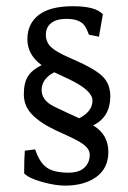

<svg xmlns="http://www.w3.org/2000/svg" viewBox="-20 -538 402 605"><path d="M273.5 -142.9Q321.4 -114.3 321.4 -59.2Q321.4 -8.2 283.7 19.4Q245.9 46.9 184.7 46.9Q154.1 46.9 112.2 35.2Q70.4 23.5 56.1 8.2Q56.1 -34.7 58.2 -63.3L90.8 -67.3Q104.1 -26.5 127 -10.2Q150 6.1 195.9 6.1Q241.8 6.1 257.1 -24.5Q262.2 -34.7 262.8 -48Q263.3 -61.2 255.1 -71.4Q246.9 -81.6 232.1 -90.3Q217.3 -99 197.4 -108.2Q177.6 -117.3 155.1 -127.6Q106.1 -151 80.6 -177.6Q55.1 -204.1 55.1 -240.8Q55.1 -277.6 68.4 -298Q81.6 -318.4 111.2 -332.7Q66.3 -365.3 66.3 -414.3Q66.3 -463.3 102 -490.8Q137.8 -518.4 209.7 -518.4Q281.6 -518.4 304.1 -492.9L291.8 -422.4L260.2 -428.6Q250 -457.1 238.8 -465.3Q221.4 -478.6 189.8 -478.6Q158.2 -478.6 141.3 -465.3Q124.5 -452 124.5 -428.6Q124.5 -405.1 141.3 -389.3Q158.2 -373.5 199 -356.1Q277.6 -322.4 302.6 -298Q327.6 -273.5 327.6 -234.7Q327.6 -169.4 273.5 -142.9ZM229.6 -165.3Q271.4 -186.7 271.4 -221.4Q271.4 -253.1 196.9 -288.8Q175.5 -299 151 -310.2Q111.2 -289.8 111.2 -254.1Q111.2 -221.4 151 -202Q190.8 -182.7 229.6 -165.3Z"/></svg>

Font: Suravaram
Style: Regular
Weight: 400
Designer: Purushoth Kumar Guthula
Foundry: SiliconAndhra, USA.
Version: Version 1.0.4; ttfautohint (v1.2.42-39fb)